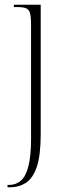

<svg xmlns="http://www.w3.org/2000/svg" viewBox="-20 -556 282 816"><path d="M12 240V230H18Q47 230 68 212.5Q89 195 100.5 151.5Q112 108 112 32V-451Q112 -484 107.5 -500Q103 -516 90.5 -521Q78 -526 53 -526H39V-536H153V14Q153 105 136 154Q119 203 89.5 221.5Q60 240 23 240Z"/></svg>

Font: Noto Serif Display Condensed ExtraLight
Style: Regular
Weight: 200
Width: 3
Designer: Monotype Design Team
Foundry: Monotype Imaging Inc.
Version: Version 2.009